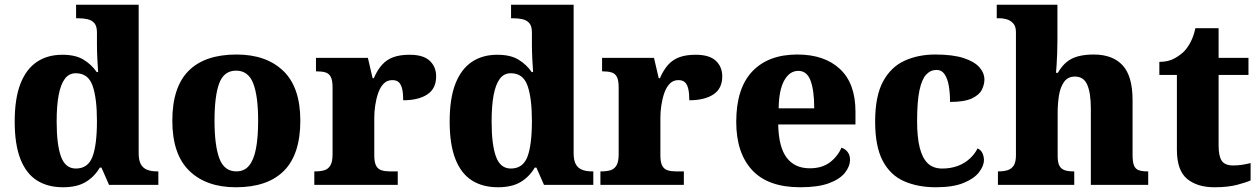

<svg xmlns="http://www.w3.org/2000/svg" viewBox="-20 -780 5315 810"><path d="M246 10Q181 10 135.5 -19Q90 -48 66 -109.5Q42 -171 42 -267Q42 -364 66 -426Q90 -488 135 -518.5Q180 -549 243 -549Q299 -549 333 -528Q367 -507 388 -476H394Q392 -501 390.5 -534Q389 -567 389 -593V-643Q389 -670 378 -682.5Q367 -695 349 -699Q331 -703 309 -703H301V-760H565V-134Q565 -103 574.5 -86.5Q584 -70 601.5 -63.5Q619 -57 642 -57H648V0H440L408 -73H401Q379 -35 342 -12.5Q305 10 246 10ZM300 -69Q351 -69 370 -118.5Q389 -168 389 -270Q389 -366 370.5 -418.5Q352 -471 300 -471Q271 -471 253.5 -447.5Q236 -424 227.5 -379Q219 -334 219 -268Q219 -169 237.5 -119Q256 -69 300 -69Z M975 10Q850 10 778.5 -59.5Q707 -129 707 -271Q707 -412 775.5 -481Q844 -550 978 -550Q1103 -550 1175 -481Q1247 -412 1247 -271Q1247 -129 1178 -59.5Q1109 10 975 10ZM977 -57Q1011 -57 1031 -81.5Q1051 -106 1060 -153.5Q1069 -201 1069 -271Q1069 -376 1048 -429Q1027 -482 976 -482Q925 -482 905 -429Q885 -376 885 -271Q885 -166 905.5 -111.5Q926 -57 977 -57Z M1306 0V-57H1310Q1333 -57 1349 -62Q1365 -67 1374 -82.5Q1383 -98 1383 -129V-411Q1383 -441 1375.5 -455.5Q1368 -470 1353 -474.5Q1338 -479 1316 -479H1313V-536H1532L1552 -450H1557Q1572 -485 1592 -507Q1612 -529 1640 -539Q1668 -549 1708 -549Q1766 -549 1793 -523.5Q1820 -498 1820 -458Q1820 -406 1782.5 -381.5Q1745 -357 1681 -357Q1681 -385 1677 -403.5Q1673 -422 1663.5 -432Q1654 -442 1635 -442Q1613 -442 1598.5 -427Q1584 -412 1575.5 -387.5Q1567 -363 1563 -335.5Q1559 -308 1559 -285V-124Q1559 -95 1567 -80.5Q1575 -66 1590 -61.5Q1605 -57 1624 -57H1658V0Z M2081 10Q2016 10 1970.5 -19Q1925 -48 1901 -109.5Q1877 -171 1877 -267Q1877 -364 1901 -426Q1925 -488 1970 -518.5Q2015 -549 2078 -549Q2134 -549 2168 -528Q2202 -507 2223 -476H2229Q2227 -501 2225.5 -534Q2224 -567 2224 -593V-643Q2224 -670 2213 -682.5Q2202 -695 2184 -699Q2166 -703 2144 -703H2136V-760H2400V-134Q2400 -103 2409.5 -86.5Q2419 -70 2436.5 -63.5Q2454 -57 2477 -57H2483V0H2275L2243 -73H2236Q2214 -35 2177 -12.5Q2140 10 2081 10ZM2135 -69Q2186 -69 2205 -118.5Q2224 -168 2224 -270Q2224 -366 2205.5 -418.5Q2187 -471 2135 -471Q2106 -471 2088.5 -447.5Q2071 -424 2062.5 -379Q2054 -334 2054 -268Q2054 -169 2072.5 -119Q2091 -69 2135 -69Z M2513 0V-57H2517Q2540 -57 2556 -62Q2572 -67 2581 -82.5Q2590 -98 2590 -129V-411Q2590 -441 2582.5 -455.5Q2575 -470 2560 -474.5Q2545 -479 2523 -479H2520V-536H2739L2759 -450H2764Q2779 -485 2799 -507Q2819 -529 2847 -539Q2875 -549 2915 -549Q2973 -549 3000 -523.5Q3027 -498 3027 -458Q3027 -406 2989.5 -381.5Q2952 -357 2888 -357Q2888 -385 2884 -403.5Q2880 -422 2870.5 -432Q2861 -442 2842 -442Q2820 -442 2805.5 -427Q2791 -412 2782.5 -387.5Q2774 -363 2770 -335.5Q2766 -308 2766 -285V-124Q2766 -95 2774 -80.5Q2782 -66 2797 -61.5Q2812 -57 2831 -57H2865V0Z M3356 10Q3220 10 3153 -62.5Q3086 -135 3086 -266Q3086 -407 3153.5 -478.5Q3221 -550 3344 -550Q3458 -550 3523.5 -489Q3589 -428 3589 -309V-255H3263Q3265 -159 3299 -114.5Q3333 -70 3396 -70Q3448 -70 3481 -95Q3514 -120 3530 -157Q3547 -151 3556.5 -138Q3566 -125 3566 -107Q3566 -78 3544.5 -51Q3523 -24 3477 -7Q3431 10 3356 10ZM3415 -323Q3415 -399 3399.5 -440Q3384 -481 3348 -481Q3311 -481 3288.5 -440.5Q3266 -400 3265 -323Z M3928 10Q3852 10 3794 -15.5Q3736 -41 3704 -101.5Q3672 -162 3672 -267Q3672 -375 3705.5 -436.5Q3739 -498 3796.5 -524Q3854 -550 3925 -550Q4000 -550 4045.5 -535Q4091 -520 4112 -496Q4133 -472 4133 -444Q4133 -424 4122.5 -402Q4112 -380 4080.5 -365Q4049 -350 3988 -350Q3988 -386 3983 -416.5Q3978 -447 3965.5 -466Q3953 -485 3931 -485Q3906 -485 3887.5 -465.5Q3869 -446 3859 -399Q3849 -352 3849 -268Q3849 -202 3860 -157.5Q3871 -113 3894 -91Q3917 -69 3955 -69Q3991 -69 4020.5 -80Q4050 -91 4071.5 -111Q4093 -131 4104 -154Q4119 -147 4125 -133Q4131 -119 4131 -105Q4131 -80 4110 -53Q4089 -26 4044.5 -8Q4000 10 3928 10Z M4190 0V-57H4193Q4214 -57 4230.5 -62Q4247 -67 4256.5 -81.5Q4266 -96 4266 -125V-644Q4266 -670 4253.5 -682.5Q4241 -695 4225.5 -699Q4210 -703 4199 -703H4185V-760H4441V-610Q4441 -583 4440 -555.5Q4439 -528 4437.5 -505.5Q4436 -483 4435 -473H4443Q4459 -501 4479.5 -518Q4500 -535 4528.5 -542.5Q4557 -550 4594 -550Q4674 -550 4716 -504.5Q4758 -459 4758 -358V-128Q4758 -97 4764 -82Q4770 -67 4784 -62Q4798 -57 4820 -57H4824V0H4582V-322Q4582 -387 4567 -422Q4552 -457 4515 -457Q4485 -457 4469 -434.5Q4453 -412 4447.5 -377Q4442 -342 4442 -305V-122Q4442 -94 4449.5 -80.5Q4457 -67 4471.5 -62Q4486 -57 4508 -57H4512V0Z M5103 10Q5031 10 4988 -25.5Q4945 -61 4945 -149V-464H4871V-519Q4909 -519 4935.5 -534Q4962 -549 4977 -565Q4991 -580 5003.5 -604Q5016 -628 5023 -661H5121V-536H5247V-464H5121V-165Q5121 -122 5134 -102Q5147 -82 5183 -82Q5203 -82 5221.5 -85Q5240 -88 5256 -92V-19Q5239 -11 5200 -0.5Q5161 10 5103 10Z"/></svg>

Font: Noto Serif Thai ExtraBold
Style: Regular
Weight: 800
Version: Version 2.001